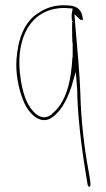

<svg xmlns="http://www.w3.org/2000/svg" viewBox="-20 -486 413 745"><path d="M44 -256C40 -202 52 -143 68 -102C84 -55 127 -5 171 -24C211 -44 238 -93 256 -146L274 -207L279 -146C280 -135 280 -124 280 -114C284 1 302 124 319 225C320 237 325 239 327 239C336 239 327 197 323 174C307 88 295 -16 292 -115C289 -212 279 -300 272 -390L269 -431L292 -409H302C298 -446 284 -462 246 -465C192 -469 156 -455 122 -431C75 -398 50 -337 44 -256ZM60 -181C39 -316 84 -432 195 -452C211 -455 229 -456 247 -454L262 -453C261 -446 259 -436 258 -429C258 -427 258 -418 259 -406H260C260 -406 260 -405 261 -405L262 -403L260 -399V-391C260 -384 259 -375 260 -363V-361C260 -350 260 -336 261 -320H262V-263H261C256 -172 238 -88 180 -43V-40H177C153 -22 127 -33 109 -54C81 -83 67 -132 60 -181ZM171 -24ZM184 -32Z"/></svg>

Font: Stray Cat
Style: Hl
Weight: 100
Version: Version 1.0